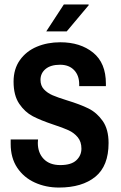

<svg xmlns="http://www.w3.org/2000/svg" viewBox="-20 -832 543 863"><path d="M280 -691H188L267 -812H378L379 -809ZM456 -456V-445H336V-453Q336 -493 313 -517Q290 -541 250 -541Q208 -541 185 -522Q162 -503 162 -473Q162 -447 177.5 -430.5Q193 -414 216 -404Q239 -394 281 -381Q340 -363 377.5 -344.5Q415 -326 441.5 -288.5Q468 -251 468 -189Q468 -86 408.5 -37.5Q349 11 245 11Q186 11 136.5 -11.5Q87 -34 57.5 -78Q28 -122 28 -185V-205H151L150 -190Q150 -145 176.5 -117.5Q203 -90 251 -90Q300 -90 323 -111.5Q346 -133 346 -164Q346 -195 329.5 -215Q313 -235 288 -246.5Q263 -258 220 -272Q163 -291 127.5 -309.5Q92 -328 66.5 -365.5Q41 -403 41 -465Q41 -522 69.5 -562Q98 -602 145.5 -622Q193 -642 251 -642Q341 -642 398.5 -595.5Q456 -549 456 -456Z"/></svg>

Font: Pragati Narrow
Style: Bold
Weight: 700
Designer: Hector Gatti, Marcela Romero, Pablo Cosgaya and Nicolas Silva
Foundry: Omnibus-Type
Version: Version 1.010; ttfautohint (v1.3)